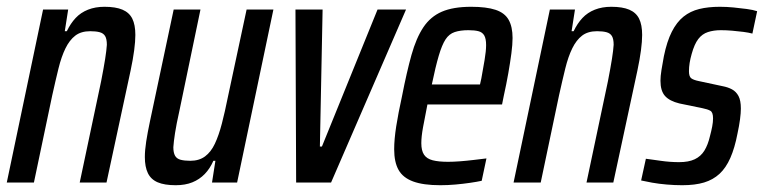

<svg xmlns="http://www.w3.org/2000/svg" viewBox="-22 -538 2252 566"><path d="M-2 0 105 -510H179L169 -446H175Q186 -469 201 -485Q216 -501 237.5 -509.5Q259 -518 286 -518Q319 -518 339 -509.5Q359 -501 368 -483Q377 -465 377 -435Q377 -416 373.5 -389.5Q370 -363 363 -330L292 0H213L276 -298Q284 -339 288 -364.5Q292 -390 293 -406Q293 -423 288 -431.5Q283 -440 272 -443Q261 -446 244 -446Q217 -446 200 -433Q183 -420 171 -395.5Q159 -371 150.5 -336.5Q142 -302 132 -257L78 0Z M496 8Q463 8 443 -0.5Q423 -9 414 -27.5Q405 -46 405 -75Q405 -95 409 -121Q413 -147 420 -180L490 -510H569L507 -212Q498 -172 494 -146Q490 -120 489 -104Q489 -88 494 -79Q499 -70 510.5 -67Q522 -64 539 -64Q565 -64 582.5 -77Q600 -90 611.5 -114.5Q623 -139 632 -173.5Q641 -208 650 -253L705 -510H784L677 0H603L613 -64H607Q597 -41 581.5 -25Q566 -9 545 -0.5Q524 8 496 8Z M851 0 849 -510H929L921 -106H927L1091 -510H1175L954 0Z M1276 8Q1226 8 1196 -3Q1166 -14 1153 -37Q1140 -60 1140 -98Q1140 -127 1146 -165.5Q1152 -204 1163 -254Q1177 -326 1191 -376Q1205 -426 1226 -457.5Q1247 -489 1280.5 -503.5Q1314 -518 1367 -518Q1412 -518 1439 -509Q1466 -500 1477.5 -479.5Q1489 -459 1489 -426Q1489 -407 1485.5 -380.5Q1482 -354 1476.5 -322.5Q1471 -291 1463 -255L1458 -230H1238Q1230 -190 1225 -162.5Q1220 -135 1220 -116Q1220 -94 1228 -82Q1236 -70 1253.5 -65.5Q1271 -61 1299 -61Q1314 -61 1334 -62.5Q1354 -64 1374.5 -66.5Q1395 -69 1412 -71L1398 -5Q1384 -2 1363.5 1Q1343 4 1320.5 6Q1298 8 1276 8ZM1251 -289H1393L1397 -307Q1402 -334 1406.5 -361Q1411 -388 1411 -405Q1411 -424 1405.5 -433.5Q1400 -443 1388.5 -446Q1377 -449 1359 -449Q1335 -449 1318.5 -443.5Q1302 -438 1291.5 -422Q1281 -406 1271.5 -374Q1262 -342 1251 -289Z M1492 0 1599 -510H1673L1663 -446H1669Q1680 -469 1695 -485Q1710 -501 1731.5 -509.5Q1753 -518 1780 -518Q1813 -518 1833 -509.5Q1853 -501 1862 -483Q1871 -465 1871 -435Q1871 -416 1867.5 -389.5Q1864 -363 1857 -330L1786 0H1707L1770 -298Q1778 -339 1782 -364.5Q1786 -390 1787 -406Q1787 -423 1782 -431.5Q1777 -440 1766 -443Q1755 -446 1738 -446Q1711 -446 1694 -433Q1677 -420 1665 -395.5Q1653 -371 1644.5 -336.5Q1636 -302 1626 -257L1572 0Z M1989 8Q1967 8 1943.5 6Q1920 4 1900.5 0.5Q1881 -3 1868 -6L1882 -70Q1889 -69 1900.5 -67.5Q1912 -66 1925.5 -64Q1939 -62 1953 -61Q1967 -60 1980 -60Q2008 -60 2026 -68.5Q2044 -77 2054.5 -94Q2065 -111 2071 -137Q2075 -152 2077.5 -165Q2080 -178 2080 -189Q2080 -207 2072 -211.5Q2064 -216 2049 -219L1981 -233Q1952 -240 1938.5 -255Q1925 -270 1925 -300Q1925 -313 1928 -332Q1931 -351 1935 -372Q1944 -416 1958.5 -444.5Q1973 -473 1993 -489Q2013 -505 2039.5 -511.5Q2066 -518 2100 -518Q2120 -518 2140.5 -516Q2161 -514 2179.5 -511.5Q2198 -509 2210 -505L2196 -439Q2185 -442 2169.5 -444Q2154 -446 2136.5 -447.5Q2119 -449 2103 -449Q2082 -449 2065 -443.5Q2048 -438 2036.5 -423Q2025 -408 2017 -379Q2013 -365 2011 -352.5Q2009 -340 2009 -328Q2009 -312 2016 -307Q2023 -302 2038 -299L2108 -284Q2124 -281 2136 -274.5Q2148 -268 2155 -255Q2162 -242 2162 -218Q2162 -205 2159.5 -186Q2157 -167 2152 -144Q2144 -102 2131 -72.5Q2118 -43 2099 -25.5Q2080 -8 2053.5 0Q2027 8 1989 8Z"/></svg>

Font: Saira ExtraCondensed Medium
Style: Italic
Weight: 500
Width: 2
Italic angle: -12°
Designer: Hector Gatti with collaboration of the Omnibus-Type team
Foundry: Omnibus-Type
Version: Version 1.101